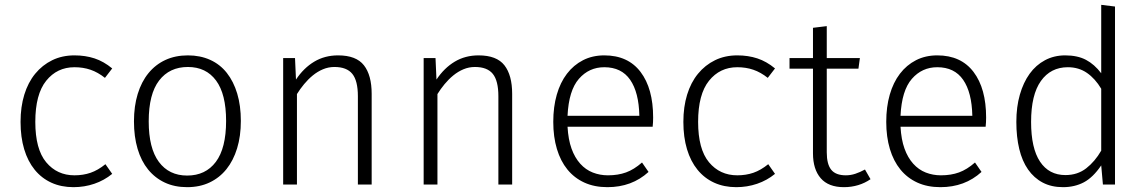

<svg xmlns="http://www.w3.org/2000/svg" viewBox="-20 -763 4741 794"><path d="M414 -441Q385 -464 354.5 -474.5Q324 -485 288 -485Q216 -485 171 -429Q126 -373 126 -259Q126 -146 171 -92Q216 -38 288 -38Q324 -38 354.5 -48.5Q385 -59 416 -84L444 -44Q411 -17 370 -3Q329 11 284 11Q233 11 192.5 -7.5Q152 -26 123.5 -61Q95 -96 80 -146Q65 -196 65 -259Q65 -321 80.5 -371.5Q96 -422 125.5 -458Q155 -494 196 -514Q237 -534 288 -534Q333 -534 371 -521.5Q409 -509 444 -480Z M534 -261Q534 -324 549.5 -374.5Q565 -425 594 -460.5Q623 -496 664 -515Q705 -534 757 -534Q808 -534 849 -515.5Q890 -497 918 -461.5Q946 -426 961 -376Q976 -326 976 -263Q976 -200 960.5 -149.5Q945 -99 916.5 -63.5Q888 -28 847 -8.5Q806 11 754 11Q702 11 661.5 -8Q621 -27 592.5 -62Q564 -97 549 -147.5Q534 -198 534 -261ZM757 -486Q681 -486 638 -430Q595 -374 595 -261Q595 -150 637 -93.5Q679 -37 754 -37Q830 -37 872.5 -93.5Q915 -150 915 -263Q915 -374 873.5 -430Q832 -486 757 -486Z M1204 -434Q1236 -482 1279.5 -508Q1323 -534 1378 -534Q1453 -534 1485 -493Q1517 -452 1517 -375V0H1460V-365Q1460 -429 1437 -457.5Q1414 -486 1363 -486Q1338 -486 1315.5 -476.5Q1293 -467 1273.5 -451Q1254 -435 1237.5 -415Q1221 -395 1208 -374V0H1151V-523H1200Z M1785 -434Q1817 -482 1860.5 -508Q1904 -534 1959 -534Q2034 -534 2066 -493Q2098 -452 2098 -375V0H2041V-365Q2041 -429 2018 -457.5Q1995 -486 1944 -486Q1919 -486 1896.5 -476.5Q1874 -467 1854.5 -451Q1835 -435 1818.5 -415Q1802 -395 1789 -374V0H1732V-523H1781Z M2327 -239Q2330 -186 2343.5 -148.5Q2357 -111 2379.5 -86Q2402 -61 2431.5 -49.5Q2461 -38 2494 -38Q2536 -38 2569 -50Q2602 -62 2635 -91L2662 -52Q2593 11 2492 11Q2438 11 2396.5 -8Q2355 -27 2326.5 -62Q2298 -97 2283 -147Q2268 -197 2268 -259Q2268 -321 2282.5 -371.5Q2297 -422 2324.5 -458Q2352 -494 2391 -514Q2430 -534 2479 -534Q2577 -534 2629 -465.5Q2681 -397 2681 -277Q2681 -268 2680.5 -257.5Q2680 -247 2679 -239ZM2479 -485Q2416 -485 2374 -437Q2332 -389 2327 -284H2624Q2622 -381 2586 -433Q2550 -485 2479 -485Z M3155 -441Q3126 -464 3095.5 -474.5Q3065 -485 3029 -485Q2957 -485 2912 -429Q2867 -373 2867 -259Q2867 -146 2912 -92Q2957 -38 3029 -38Q3065 -38 3095.5 -48.5Q3126 -59 3157 -84L3185 -44Q3152 -17 3111 -3Q3070 11 3025 11Q2974 11 2933.5 -7.5Q2893 -26 2864.5 -61Q2836 -96 2821 -146Q2806 -196 2806 -259Q2806 -321 2821.5 -371.5Q2837 -422 2866.5 -458Q2896 -494 2937 -514Q2978 -534 3029 -534Q3074 -534 3112 -521.5Q3150 -509 3185 -480Z M3245 -523H3342V-648L3399 -655V-523H3536L3530 -479H3399V-133Q3399 -84 3417.5 -61Q3436 -38 3478 -38Q3498 -38 3517.5 -44.5Q3537 -51 3557 -62L3580 -22Q3557 -6 3529 2.5Q3501 11 3470 11Q3406 11 3374 -26Q3342 -63 3342 -129V-479H3245Z M3704 -239Q3707 -186 3720.5 -148.5Q3734 -111 3756.5 -86Q3779 -61 3808.5 -49.5Q3838 -38 3871 -38Q3913 -38 3946 -50Q3979 -62 4012 -91L4039 -52Q3970 11 3869 11Q3815 11 3773.5 -8Q3732 -27 3703.5 -62Q3675 -97 3660 -147Q3645 -197 3645 -259Q3645 -321 3659.5 -371.5Q3674 -422 3701.5 -458Q3729 -494 3768 -514Q3807 -534 3856 -534Q3954 -534 4006 -465.5Q4058 -397 4058 -277Q4058 -268 4057.5 -257.5Q4057 -247 4056 -239ZM3856 -485Q3793 -485 3751 -437Q3709 -389 3704 -284H4001Q3999 -381 3963 -433Q3927 -485 3856 -485Z M4534 -743 4591 -736V0H4541L4534 -79Q4500 -29 4462 -9Q4424 11 4376 11Q4328 11 4292 -8Q4256 -27 4231.5 -62Q4207 -97 4195 -147Q4183 -197 4183 -259Q4183 -321 4197.5 -371.5Q4212 -422 4238 -458Q4264 -494 4301.5 -514Q4339 -534 4385 -534Q4436 -534 4471 -515.5Q4506 -497 4534 -460ZM4534 -396Q4509 -438 4475 -461.5Q4441 -485 4396 -485Q4325 -485 4284.5 -428Q4244 -371 4244 -259Q4244 -150 4281 -94.5Q4318 -39 4386 -39Q4436 -39 4472 -67Q4508 -95 4534 -140Z"/></svg>

Font: Jldddboxgfspflltxgxzjzlszac
Style: Regular
Weight: 300
Designer: Carrois Corporate & Edenspiekermann
Foundry: Carrois Corporate GbR & Edenspiekermann AG
Version: Version 2.001